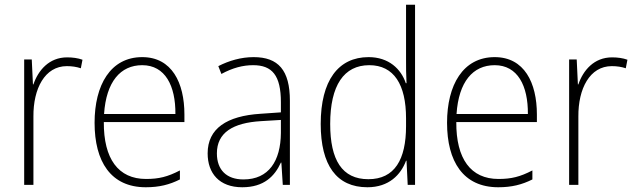

<svg xmlns="http://www.w3.org/2000/svg" viewBox="-20 -780 2681 810"><path d="M263 -538C187 -538 141 -483 121 -424H119L114 -529H82V0H121V-288C120 -406 169 -501 262 -501C284 -501 303 -498 321 -492L328 -528C309 -535 286 -538 263 -538Z M580 -539C446 -539 379 -421 379 -262C379 -99 447 10 595 10C652 10 695 -1 739 -23V-61C687 -34 650 -25 596 -25C479 -25 417 -110 418 -265H758V-297C758 -431 705 -539 580 -539ZM580 -505C677 -505 721 -418 720 -299H419C428 -435 488 -505 580 -505Z M1050 -539C997 -539 946 -524 901 -501L914 -468C962 -494 1005 -505 1048 -505C1128 -505 1165 -462 1165 -349V-306L1079 -300C937 -291 856 -238 856 -133C856 -49 905 10 1002 10C1094 10 1139 -37 1165 -94H1167L1173 0H1203V-355C1203 -484 1154 -539 1050 -539ZM1082 -269 1165 -274V-219C1164 -101 1114 -23 1007 -23C936 -23 895 -63 895 -133C895 -220 962 -262 1082 -269Z M1530 10C1621 10 1671 -43 1693 -102H1695L1700 0H1731V-760H1693V-530C1693 -498 1693 -464 1695 -429H1692C1672 -489 1620 -539 1535 -539C1407 -539 1333 -440 1333 -257C1333 -83 1400 10 1530 10ZM1534 -24C1423 -24 1373 -105 1373 -257C1373 -420 1431 -505 1538 -505C1642 -505 1693 -423 1693 -281V-248C1693 -107 1645 -24 1534 -24Z M2067 -539C1933 -539 1866 -421 1866 -262C1866 -99 1934 10 2082 10C2139 10 2182 -1 2226 -23V-61C2174 -34 2137 -25 2083 -25C1966 -25 1904 -110 1905 -265H2245V-297C2245 -431 2192 -539 2067 -539ZM2067 -505C2164 -505 2208 -418 2207 -299H1906C1915 -435 1975 -505 2067 -505Z M2562 -538C2486 -538 2440 -483 2420 -424H2418L2413 -529H2381V0H2420V-288C2419 -406 2468 -501 2561 -501C2583 -501 2602 -498 2620 -492L2627 -528C2608 -535 2585 -538 2562 -538Z"/></svg>

Font: Noto Sans Lao SemiCondensed ExtraLight
Style: Regular
Weight: 200
Width: 4
Designer: Monotype Design Team
Foundry: Monotype Imaging Inc.
Version: Version 2.003